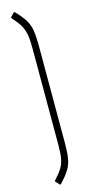

<svg xmlns="http://www.w3.org/2000/svg" viewBox="-130 -730 426 903"><g transform="rotate(-15 82.5 -278.0)"><path d="M41 141 25 124Q23 122 23.5 120.5Q24 119 25 117Q49 91 61.5 71Q74 51 78.5 25.5Q83 0 83 -41V-514Q83 -555 78 -580.5Q73 -606 60.5 -626.5Q48 -647 25 -672Q24 -674 23.5 -675.5Q23 -677 25 -679L41 -696Q44 -699 47 -696Q77 -665 91.5 -641Q106 -617 110.5 -588Q115 -559 115 -515V-40Q115 3 110.5 32Q106 61 91.5 85Q77 109 47 141Q44 144 41 141Z"/></g></svg>

Font: Sofia Sans Extra Condensed ExtraLight
Style: Regular
Weight: 250
Designer: Botio Nikoltchev, Ani Petrova
Foundry: lettersoup
Version: Version 4.101